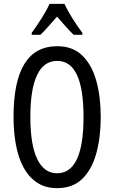

<svg xmlns="http://www.w3.org/2000/svg" viewBox="-20 -1029 590 993"><path d="M501 -424Q501 -321 478.5 -237.5Q456 -154 406.5 -105Q357 -56 276 -56Q214 -56 171 -85Q128 -114 101 -164.5Q74 -215 62 -282Q50 -349 50 -425Q50 -790 276 -790Q357 -790 406.5 -741Q456 -692 478.5 -609.5Q501 -527 501 -424ZM137 -424Q137 -280 172.5 -206.5Q208 -133 275 -133Q412 -133 412 -424Q412 -714 276 -714Q206 -714 171.5 -640.5Q137 -567 137 -424ZM313 -1009Q329 -975 355 -933.5Q381 -892 406 -859V-849H361Q340 -869 319 -893Q298 -917 275 -943Q252 -917 229.5 -891.5Q207 -866 189 -849H144V-859Q171 -896 196.5 -936.5Q222 -977 236 -1009Z"/></svg>

Font: Noto Sans Malayalam UI ExtraCondensed
Style: Regular
Weight: 400
Width: 2
Designer: Jelle Bosma - Monotype Design Team
Foundry: Monotype Imaging Inc.
Version: Version 2.104; ttfautohint (v1.8.4.7-5d5b)